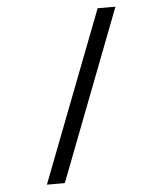

<svg xmlns="http://www.w3.org/2000/svg" viewBox="-54 -757 708 865"><g transform="rotate(-5 300.0 -325.0)"><path d="M204.1 61H123L419.9 -710.9H500.5Z"/></g></svg>

Font: Roboto Mono
Style: Regular
Weight: 400
Designer: Google
Version: Version 2.000985; 2015; ttfautohint (v1.3)